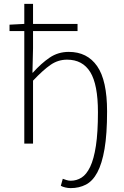

<svg xmlns="http://www.w3.org/2000/svg" viewBox="-20 -739 640 988"><path d="M344 229Q330 229 315.5 225.5Q301 222 293 217L303 181Q311 184 322 187.5Q333 191 344 191Q374 191 399.5 175Q425 159 444 119.5Q463 80 473.5 11.5Q484 -57 484 -162Q484 -304 444.5 -368Q405 -432 325 -432Q279 -432 240.5 -405.5Q202 -379 150 -324V0H105V-579H29V-612L105 -616V-719H150V-616H379V-579H150V-491L147 -365H149Q192 -413 235.5 -442.5Q279 -472 334 -472Q429 -472 480 -398.5Q531 -325 531 -166Q531 -49 518 27Q505 103 481 148Q457 193 422 211Q387 229 344 229Z"/></svg>

Font: Source Code Pro Light
Style: Regular
Weight: 300
Monospace: yes
Designer: Paul D. Hunt, Teo Tuominen
Foundry: Adobe Systems Incorporated
Version: Version 2.030;PS 1.000;hotconv 16.6.51;makeotf.lib2.5.65220